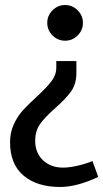

<svg xmlns="http://www.w3.org/2000/svg" viewBox="-20 -548 411 764"><path d="M239 -386Q210 -386 189 -407Q168 -428 168 -457Q168 -486 189 -507Q210 -528 239 -528Q268 -528 289 -507Q310 -486 310 -457Q310 -428 289 -407Q268 -386 239 -386ZM204 -279Q204 -250 185 -225Q166 -200 127 -164Q92 -132 71 -109Q50 -86 35 -53.5Q20 -21 20 18Q20 105 73.5 150.5Q127 196 219 196Q286 196 371 156L348 93Q318 105 286 112Q254 119 231 119Q182 119 151 89.5Q120 60 120 12Q120 -27 139.5 -54.5Q159 -82 200 -118Q242 -155 263 -184.5Q284 -214 284 -258V-305H204Z"/></svg>

Font: Voces
Style: Regular
Weight: 400
Designer: Ana Paula Megda, Pablo Ugerman
Foundry: Ana Paula Megda, Pablo Ugerman
Version: Version 1.100